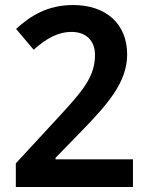

<svg xmlns="http://www.w3.org/2000/svg" viewBox="-20 -744 591 764"><path d="M43 -94V0H509V-110H201V-116L306 -224C406 -327 486 -416 486 -527C486 -648 403 -724 271 -724C168 -724 100 -680 44 -629L114 -546C163 -590 210 -617 265 -617C321 -617 358 -584 358 -525C358 -437 306 -379 212 -277Z"/></svg>

Font: Noto Sans Bengali SemiBold
Style: Regular
Weight: 600
Designer: Jelle Bosma - Monotype Design Team
Foundry: Monotype Imaging Inc.
Version: Version 2.003